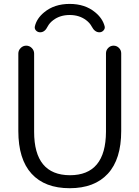

<svg xmlns="http://www.w3.org/2000/svg" viewBox="-20 -990 724 997"><path d="M523.4 -853.5Q526.4 -841.8 517.6 -832Q508.8 -822.3 496.1 -822.3Q471.7 -822.3 456.1 -852.5Q446.3 -871.1 426.8 -885.7Q391.6 -912.1 341.8 -912.1Q292 -912.1 256.8 -885.7Q237.3 -871.1 227.5 -852.5Q212.9 -822.3 188.5 -822.3Q175.8 -822.3 167 -831.5Q158.2 -840.8 161.1 -853.5Q170.9 -894.5 209 -925.8Q261.7 -969.7 341.8 -969.7Q421.9 -969.7 474.6 -925.8Q512.7 -894.5 523.4 -853.5ZM530.3 -712.9Q530.3 -729.5 542 -741.2Q553.7 -752.9 569.8 -752.9Q585.9 -752.9 597.7 -741.2Q609.4 -729.5 609.4 -712.9V-309.6Q609.4 -163.1 540 -87.9Q470.7 -12.7 341.8 -12.7Q212.9 -12.7 144 -87.9Q75.2 -163.1 75.2 -309.6V-711.9Q75.2 -728.5 87.4 -740.7Q99.6 -752.9 116.2 -752.9Q132.8 -752.9 145 -740.7Q157.2 -728.5 157.2 -711.9V-305.7Q157.2 -81.1 342.8 -80.1Q529.3 -80.1 530.3 -305.7Z"/></svg>

Font: Gen Jyuu Gothic Normal
Style: Regular
Weight: 300
Designer: [Source Han Sans]
Ryoko NISHIZUKA  (kana & ideographs); Paul D. Hunt (Latin, Greek & Cyrillic); Wenlong ZHANG  (bopomofo
Version: Version 1.002.20150607